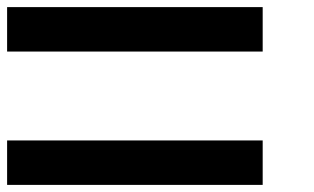

<svg xmlns="http://www.w3.org/2000/svg" viewBox="-20 -645 884 540"><path d="M718.8 -250V-125H0V-250ZM718.8 -625V-500H0V-625Z"/></svg>

Font: CraftyPE
Style: Regular
Weight: 400
Designer: Erek Butcher
Foundry: Haunted Coop
Version: Version 0.018;April 4, 2024;FontCreator 15.0.0.2962 64-bit